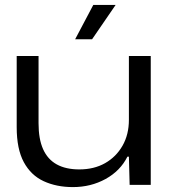

<svg xmlns="http://www.w3.org/2000/svg" viewBox="-20 -753 694 782"><path d="M277 9Q210 9 158 -15Q106 -39 77 -92.5Q48 -146 48 -235V-525H137V-251Q137 -187 155.5 -145.5Q174 -104 211 -83.5Q248 -63 303 -63Q363 -63 408 -88.5Q453 -114 479 -159.5Q505 -205 505 -265V-525H594V0H508L505 -115H499Q470 -57 410 -24Q350 9 277 9ZM286 -593 360 -733H451L355 -593Z"/></svg>

Font: Mona Sans Expanded
Style: Regular
Weight: 400
Width: 7
Designer: Deni Anggara
Foundry: GitHub
Version: Version 2.000